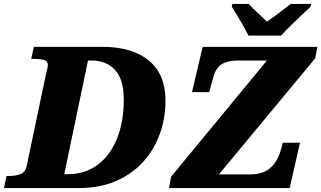

<svg xmlns="http://www.w3.org/2000/svg" viewBox="-46 -951 1625 971"><path d="M-26 0 -13 -61H2Q31 -61 56.5 -70Q82 -79 89 -112L187 -578Q191 -594 193.5 -605.5Q196 -617 196 -623Q196 -641 178 -647Q160 -653 125 -653H112L125 -714H474Q623 -714 707 -644.5Q791 -575 791 -442Q791 -353 762 -273Q733 -193 677 -131.5Q621 -70 539.5 -35Q458 0 353 0ZM295 -70Q385 -70 449 -118.5Q513 -167 546.5 -252Q580 -337 580 -448Q580 -549 536 -597Q492 -645 416 -645H399L279 -70ZM809 0 819 -57 1304 -645H1154Q1109 -645 1077 -627.5Q1045 -610 1031 -554L1012 -485H925L979 -714H1559L1548 -656L1061 -69H1222Q1253 -69 1282.5 -79Q1312 -89 1336.5 -117Q1361 -145 1376 -198L1384 -229H1471L1419 0ZM1211 -771Q1202 -789 1186.5 -816.5Q1171 -844 1154.5 -871.5Q1138 -899 1126 -918L1129 -931H1212Q1221 -921 1238 -904Q1255 -887 1273.5 -870.5Q1292 -854 1304 -842Q1322 -854 1345 -870.5Q1368 -887 1389.5 -904Q1411 -921 1424 -931H1528L1525 -918Q1506 -899 1478.5 -873.5Q1451 -848 1423.5 -821Q1396 -794 1376 -771Z"/></svg>

Font: Noto Serif Black
Style: Italic
Weight: 900
Italic angle: -12°
Designer: Monotype Design Team
Foundry: Monotype Imaging Inc.
Version: Version 2.013